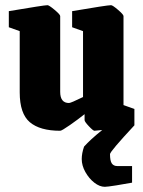

<svg xmlns="http://www.w3.org/2000/svg" viewBox="-20 -492 553 740"><path d="M498 -9Q404 92 404 102Q404 128 411 138Q418 148 432 148H489V212Q463 217 428 222.5Q393 228 384 228Q364 228 343.5 212Q323 196 309 171Q295 146 295 121Q295 99 304 73Q327 47 374 9L344 12Q339 12 322.5 -5.5Q306 -23 306 -29V-52Q281 -32 249.5 -10Q218 12 212 12Q134 12 95 -21Q56 -54 56 -136V-372L14 -387V-449Q150 -472 163 -472Q169 -472 190.5 -454Q212 -436 212 -430V-138Q212 -95 246 -95Q253 -95 300 -118V-372L258 -387V-449Q393 -472 408 -472Q414 -472 435 -454Q456 -436 456 -430V-87L498 -72Z"/></svg>

Font: Grenze ExtraBold
Style: Regular
Weight: 800
Designer: Renata Polastri
Foundry: Omnibus-Type
Version: Version 1.002; ttfautohint (v1.8)